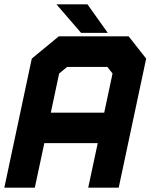

<svg xmlns="http://www.w3.org/2000/svg" viewBox="-37 -868 701 888"><path d="M-17 0 110 -597 235 -700H558L639 -597L512 0H371L415 -206H168L124 0ZM68.5 -71H68L111.5 -274.5H502.5L459 -71H458.5L564 -567.5L515 -629.5H250L174 -567.5ZM198 -347H445L483.5 -528L459.5 -558.5H273.5L236.5 -528ZM111.5 -274 173.5 -567.5 250 -630H515L564.5 -567.5L502.5 -274ZM461.5 -716H338L224 -848H367.5ZM373.5 -750 327 -813H327.5L374 -750Z"/></svg>

Font: Tourney Thin Black
Style: Italic
Weight: 900
Italic angle: -12°
Version: Version 1.015